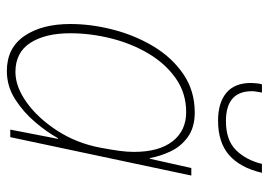

<svg xmlns="http://www.w3.org/2000/svg" viewBox="-132 -642 784 560"><g transform="rotate(90 260.0 -362.0)"><path d="M187 10Q120 10 85 -41Q50 -92 50 -175Q50 -236 66.5 -300Q83 -364 115.5 -418Q148 -472 196.5 -505Q245 -538 308 -538Q352 -538 380 -517.5Q408 -497 422 -466.5Q436 -436 441 -407H443L470 -528H492L380 0H358L385 -139H383Q366 -108 337 -73.5Q308 -39 270 -14.5Q232 10 187 10ZM190 -15Q233 -15 279 -48Q325 -81 361.5 -137.5Q398 -194 411 -264Q417 -296 420 -318.5Q423 -341 423 -361Q423 -434 392 -473.5Q361 -513 307 -513Q252 -513 209 -483Q166 -453 136.5 -403.5Q107 -354 92 -294Q77 -234 77 -175Q77 -102 105 -58.5Q133 -15 190 -15ZM332 -606Q280 -606 251 -630Q222 -654 222 -702Q222 -709 223 -718.5Q224 -728 226 -734H250Q249 -726 247.5 -719Q246 -712 246 -705Q246 -629 333 -629Q389 -629 418 -658.5Q447 -688 458 -734H484Q469 -670 432 -638Q395 -606 332 -606Z"/></g></svg>

Font: Noto Sans Disp Thin
Style: Italic
Weight: 100
Italic angle: -12°
Designer: Monotype Design Team
Foundry: Monotype Imaging Inc.
Version: Version 2.000;GOOG;noto-source:20170915:90ef993387c0